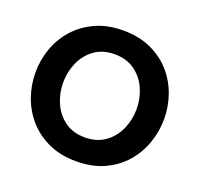

<svg xmlns="http://www.w3.org/2000/svg" viewBox="-131 -894 1089 1049"><g transform="rotate(20 414.0 -370.0)"><path d="M414 10Q322 10 252 -22.5Q182 -55 134.5 -109.5Q87 -164 63.5 -232Q40 -300 40 -371Q40 -442 63.5 -509.5Q87 -577 134.5 -631Q182 -685 252 -717.5Q322 -750 414 -750Q507 -750 577 -717.5Q647 -685 694 -631Q741 -577 764.5 -509.5Q788 -442 788 -371Q788 -300 764.5 -232Q741 -164 694 -109.5Q647 -55 577 -22.5Q507 10 414 10ZM414 -129Q484 -129 532 -164Q580 -199 604 -254.5Q628 -310 628 -371Q628 -432 604 -487Q580 -542 532 -577Q484 -612 414 -612Q344 -612 296.5 -577Q249 -542 225 -487Q201 -432 201 -371Q201 -310 225 -254.5Q249 -199 296.5 -164Q344 -129 414 -129Z"/></g></svg>

Font: Be Vietnam Pro
Style: Bold
Weight: 700
Designer: Lam Bao, Tony Le, Vietanh Nguyen
Foundry: Yellow Type Foundry
Version: Version 1.002; ttfautohint (v1.8.3)